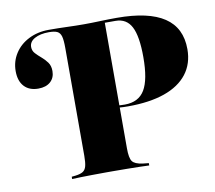

<svg xmlns="http://www.w3.org/2000/svg" viewBox="-68 -649 812 726"><g transform="rotate(-10 338.5 -285.5)"><path d="M212.9 -201.6V-492.7Q212.9 -522.6 208.9 -537.1Q204.8 -551.6 194 -556.9Q183.1 -562.1 162.1 -562.1Q128.2 -562.1 107.3 -550.4Q86.3 -538.7 86.3 -518.5Q86.3 -504 96 -493.5Q105.6 -483.1 118.1 -472.6Q130.6 -462.1 140.3 -448.8Q150 -435.5 150 -415.3Q150 -389.5 133.1 -374.2Q116.1 -358.9 86.3 -358.9Q51.6 -358.9 32.3 -379.8Q12.9 -400.8 12.9 -438.7Q12.9 -475.8 32.3 -506Q51.6 -536.3 85.9 -553.6Q120.2 -571 162.9 -571Q198.4 -571 232.3 -569.8Q266.1 -568.5 299.2 -568.5H296.8Q328.2 -568.5 360.1 -569.8Q391.9 -571 424.2 -571Q546 -571 606.5 -530.6Q666.9 -490.3 666.9 -408.1Q666.9 -352.4 636.7 -313.3Q606.5 -274.2 548.8 -254Q491.1 -233.9 408.1 -233.9Q391.1 -233.9 375.4 -235.1Q359.7 -236.3 346 -238.7Q332.3 -241.1 321 -244.4V-253.2Q336.3 -247.6 355.2 -245.2Q374.2 -242.7 397.6 -242.7Q450.8 -242.7 474.2 -281.9Q497.6 -321 497.6 -407.3Q497.6 -487.9 478.6 -524.2Q459.7 -560.5 417.7 -560.5H376.6V-201.6ZM282.3 -2.4Q254 -2.4 229.4 -2Q204.8 -1.6 185.5 -1.2Q166.1 -0.8 152.4 0V-8.9L167.7 -10.5Q186.3 -12.9 196 -19Q205.6 -25 209.3 -39.1Q212.9 -53.2 212.9 -78.2V-201.6H376.6V-78.2Q376.6 -41.1 385.9 -28.2Q395.2 -15.3 425.8 -11.3L448.4 -8.9V0Q433.1 -0.8 411.7 -1.2Q390.3 -1.6 364.1 -2Q337.9 -2.4 307.3 -2.4H295.2Z"/></g></svg>

Font: Playfair 144pt SemiCondensed Black
Style: Regular
Weight: 900
Width: 4
Designer: Claus Eggers Sørensen
Foundry: Claus Eggers Sørensen
Version: Version 2.203